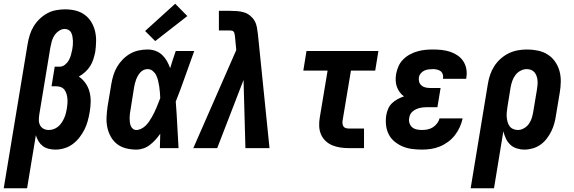

<svg xmlns="http://www.w3.org/2000/svg" viewBox="-54 -793 3074 1028"><path d="M-34 215 94 -558Q98 -582 105.5 -606Q113 -630 126 -651.5Q139 -673 158 -691.5Q177 -710 199.5 -722Q222 -734 246.5 -738.5Q271 -743 294 -743Q323 -743 350 -736.5Q377 -730 398.5 -714.5Q420 -699 434 -676.5Q448 -654 454.5 -627.5Q461 -601 460.5 -572.5Q460 -544 456 -515Q452 -496 446 -476.5Q440 -457 429 -439.5Q418 -422 402 -407.5Q386 -393 368 -383Q389 -369 404 -347.5Q419 -326 425.5 -300.5Q432 -275 431.5 -247.5Q431 -220 426 -192Q422 -168 415.5 -144.5Q409 -121 398 -99Q387 -77 371 -56.5Q355 -36 334.5 -21Q314 -6 290 1Q266 8 242 8Q224 8 206 3.5Q188 -1 174.5 -11.5Q161 -22 152 -37Q143 -52 138 -69L91 215ZM207 -97Q220 -97 233 -101.5Q246 -106 257 -115Q268 -124 276 -136Q284 -148 289.5 -160.5Q295 -173 298.5 -186Q302 -199 304 -212Q306 -225 307 -238Q308 -251 307 -264Q306 -277 302.5 -289Q299 -301 292 -311Q285 -321 273.5 -326Q262 -331 248 -331H222L239 -436H266Q281 -436 294 -446.5Q307 -457 314.5 -470.5Q322 -484 326 -499Q330 -514 333 -529Q335 -540 336 -551.5Q337 -563 336.5 -574.5Q336 -586 334 -597Q332 -608 327.5 -617.5Q323 -627 313.5 -632.5Q304 -638 293 -638Q277 -638 262 -628Q247 -618 237.5 -603.5Q228 -589 223.5 -573Q219 -557 216 -541L156 -178Q154 -164 154 -149.5Q154 -135 160.5 -122.5Q167 -110 179.5 -103.5Q192 -97 207 -97Z M676 8Q647 8 620 1Q593 -6 572.5 -22Q552 -38 539 -61.5Q526 -85 520.5 -111.5Q515 -138 516.5 -166.5Q518 -195 522 -223L542 -343Q546 -367 553 -390Q560 -413 572.5 -434.5Q585 -456 603 -474.5Q621 -493 643 -505.5Q665 -518 689 -523Q713 -528 736 -528Q759 -528 779 -520.5Q799 -513 814 -499Q829 -485 839.5 -466.5Q850 -448 857 -428Q864 -451 871.5 -474Q879 -497 887 -520H986Q961 -452 937.5 -384.5Q914 -317 887 -249Q892 -187 895 -124.5Q898 -62 902 0H802Q803 -19 803 -38.5Q803 -58 804 -77Q792 -60 778.5 -45Q765 -30 749 -17.5Q733 -5 714 1.5Q695 8 676 8ZM676 -97Q689 -97 702 -103.5Q715 -110 725.5 -120Q736 -130 744 -142Q752 -154 759 -166Q766 -178 772 -190.5Q778 -203 783.5 -216Q789 -229 794 -242Q799 -255 804 -268Q803 -284 802 -299.5Q801 -315 798.5 -330.5Q796 -346 792.5 -361Q789 -376 782.5 -389.5Q776 -403 764 -413Q752 -423 736 -423Q726 -423 715.5 -418.5Q705 -414 697.5 -405.5Q690 -397 684.5 -387.5Q679 -378 675 -367.5Q671 -357 668.5 -347Q666 -337 664 -326L645 -206Q643 -195 641.5 -184Q640 -173 640 -162.5Q640 -152 641 -141Q642 -130 645.5 -120.5Q649 -111 657 -104Q665 -97 676 -97ZM777 -573 723 -627 884 -773 949 -707Z M981 0 1211 -525 1204 -599Q1203 -605 1202 -611Q1201 -617 1198 -622Q1195 -627 1189 -628.5Q1183 -630 1177 -630H1118V-735H1177Q1196 -735 1216 -733.5Q1236 -732 1253.5 -726.5Q1271 -721 1285.5 -709Q1300 -697 1309 -681.5Q1318 -666 1321.5 -647Q1325 -628 1327 -609L1389 0H1260L1250 -365L1109 0Z M1812 0Q1789 0 1766.5 -3.5Q1744 -7 1724 -15.5Q1704 -24 1688.5 -39Q1673 -54 1664.5 -74Q1656 -94 1655 -117Q1654 -140 1658 -163L1700 -415H1570L1587 -520H1972L1955 -415H1825L1780 -146Q1779 -138 1780 -130Q1781 -122 1785 -116Q1789 -110 1796.5 -107.5Q1804 -105 1812 -105H1895V0Z M2205 8Q2178 8 2151.5 4.5Q2125 1 2101.5 -9Q2078 -19 2058.5 -35Q2039 -51 2027.5 -73.5Q2016 -96 2013 -122.5Q2010 -149 2014 -176Q2017 -193 2024 -210Q2031 -227 2044.5 -240Q2058 -253 2074.5 -262Q2091 -271 2109 -277Q2095 -287 2085.5 -300.5Q2076 -314 2070.5 -329.5Q2065 -345 2064.5 -363Q2064 -381 2067 -398Q2071 -419 2080 -439Q2089 -459 2105 -475Q2121 -491 2140.5 -501.5Q2160 -512 2181 -518Q2202 -524 2222.5 -526Q2243 -528 2264 -528Q2288 -528 2311 -525.5Q2334 -523 2355.5 -516Q2377 -509 2395.5 -496.5Q2414 -484 2426 -466Q2438 -448 2442.5 -425Q2447 -402 2443 -379Q2443 -377 2442.5 -375Q2442 -373 2442 -371H2318Q2318 -372 2318 -372.5Q2318 -373 2318 -374Q2320 -385 2316.5 -395.5Q2313 -406 2305 -412Q2297 -418 2286 -420.5Q2275 -423 2264 -423Q2253 -423 2241 -421.5Q2229 -420 2218 -415Q2207 -410 2199 -400.5Q2191 -391 2189 -380Q2187 -367 2190 -355.5Q2193 -344 2202 -336Q2211 -328 2223 -325Q2235 -322 2247 -322H2305L2288 -219H2230Q2220 -219 2210.5 -218Q2201 -217 2191.5 -214.5Q2182 -212 2172.5 -207.5Q2163 -203 2155 -196Q2147 -189 2142.5 -180Q2138 -171 2137 -161Q2134 -147 2138.5 -133.5Q2143 -120 2153 -111.5Q2163 -103 2177 -100Q2191 -97 2205 -97Q2220 -97 2235 -100Q2250 -103 2263 -111Q2276 -119 2286 -132Q2296 -145 2299 -159H2423Q2418 -135 2407.5 -112Q2397 -89 2381.5 -69Q2366 -49 2345 -33.5Q2324 -18 2300.5 -8.5Q2277 1 2253 4.5Q2229 8 2205 8Z M2466 215 2558 -343Q2562 -368 2570 -392Q2578 -416 2592 -438Q2606 -460 2626 -478Q2646 -496 2669.5 -507.5Q2693 -519 2718 -523.5Q2743 -528 2768 -528Q2797 -528 2826 -522Q2855 -516 2878.5 -501Q2902 -486 2918 -463Q2934 -440 2941.5 -413Q2949 -386 2948.5 -356Q2948 -326 2943 -297L2923 -177Q2920 -155 2914 -133Q2908 -111 2898 -90.5Q2888 -70 2873.5 -51Q2859 -32 2840 -18.5Q2821 -5 2798.5 1.5Q2776 8 2754 8Q2733 8 2712.5 1.5Q2692 -5 2677.5 -19Q2663 -33 2654.5 -51.5Q2646 -70 2641 -90L2591 215ZM2719 -97Q2735 -97 2751 -106Q2767 -115 2777.5 -129.5Q2788 -144 2793 -160.5Q2798 -177 2801 -194L2821 -314Q2823 -326 2824 -338.5Q2825 -351 2824 -362.5Q2823 -374 2819 -385.5Q2815 -397 2808 -405.5Q2801 -414 2790 -418.5Q2779 -423 2766 -423Q2750 -423 2733.5 -414.5Q2717 -406 2706 -391.5Q2695 -377 2689 -360Q2683 -343 2680 -326L2663 -221Q2661 -207 2659.5 -193.5Q2658 -180 2659 -167Q2660 -154 2663.5 -141Q2667 -128 2674 -118Q2681 -108 2693 -102.5Q2705 -97 2719 -97Z"/></svg>

Font: Iosevka SS04 Extrabold Oblique
Style: Regular
Weight: 800
Italic angle: -9°
Monospace: yes
Designer: Belleve Invis
Foundry: Belleve Invis
Version: Version 19.0.0; ttfautohint (v1.8.4)